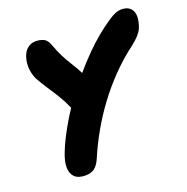

<svg xmlns="http://www.w3.org/2000/svg" viewBox="-129 -835 950 973"><g transform="rotate(-20 345.5 -348.5)"><path d="M170 16Q131 16 112 -3Q93 -22 93 -55.5Q93 -89 111 -133Q135 -194 179 -269Q197 -300 218 -331Q209 -352 201 -368Q182 -403 166.5 -427Q151 -451 135.5 -474.5Q120 -498 101 -532Q91 -552 86.5 -579Q82 -606 88 -637Q96 -674 116.5 -692Q137 -710 163 -710Q186 -710 205.5 -701.5Q225 -693 236 -661Q250 -623 263 -597.5Q276 -572 289 -551Q302 -530 315 -508Q323 -494 331 -478Q369 -523 411 -565Q480 -634 553 -683Q578 -700 594.5 -706.5Q611 -713 627 -713Q652 -713 667.5 -702.5Q683 -692 688.5 -672Q694 -652 688 -625Q685 -607 677.5 -590.5Q670 -574 655.5 -558Q641 -542 617 -523Q554 -476 499 -419.5Q444 -363 398.5 -301.5Q353 -240 317 -176.5Q281 -113 255 -52Q239 -13 219.5 1.5Q200 16 170 16Z"/></g></svg>

Font: Shantell Sans Light ExtraBold
Style: Italic
Weight: 800
Italic angle: -11°
Version: Version 1.008;[ac192a2d6]